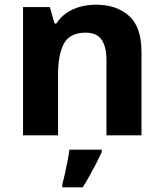

<svg xmlns="http://www.w3.org/2000/svg" viewBox="-20 -576 697 817"><path d="M388 -556Q476 -556 529 -508.5Q582 -461 582 -356V0H433V-319Q433 -378 412 -407.5Q391 -437 345 -437Q277 -437 252 -390.5Q227 -344 227 -257V0H78V-546H192L212 -476H220Q238 -504 264 -521.5Q290 -539 322 -547.5Q354 -556 388 -556ZM413 71Q403 93 390.5 117.5Q378 142 363.5 168Q349 194 332 221H245V208Q251 188 256.5 162Q262 136 267.5 109Q273 82 275 61H413Z"/></svg>

Font: Noto Sans Sinhala
Style: Regular
Weight: 400
Designer: Jelle Bosma - Monotype Design Team
Foundry: Monotype Imaging Inc.
Version: Version 2.006